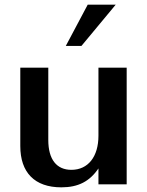

<svg xmlns="http://www.w3.org/2000/svg" viewBox="-20 -790 629 823"><path d="M523 -500H402V-208C402 -119 358 -62 286 -62C223 -62 187 -106 187 -190V-500H67V-164C67 -51 128 13 243 13C315 13 364 -12 402 -68V0H523ZM476 -770H356L262 -593H329Z"/></svg>

Font: Perun SemiBold
Style: Regular
Weight: 600
Foundry: Copyright (c) Stefan Peev, Context Ltd, 2016
Version: Version 1.089